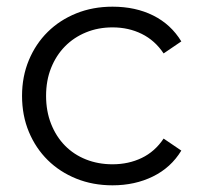

<svg xmlns="http://www.w3.org/2000/svg" viewBox="-20 -550 603 575"><path d="M46 -263Q46 -321 66.5 -370Q87 -419 123 -454.5Q159 -490 208.5 -510Q258 -530 317 -530Q386 -530 439 -503.5Q492 -477 523 -426L470 -390Q444 -429 404.5 -448.5Q365 -468 317 -468Q274 -468 237.5 -453Q201 -438 174.5 -411Q148 -384 133 -346.5Q118 -309 118 -263Q118 -217 133 -179Q148 -141 174.5 -114Q201 -87 237.5 -72.5Q274 -58 317 -58Q365 -58 404.5 -77Q444 -96 470 -135L523 -99Q492 -48 438 -21.5Q384 5 317 5Q258 5 208.5 -15Q159 -35 123 -70.5Q87 -106 66.5 -155Q46 -204 46 -263Z"/></svg>

Font: CMG Sans
Style: Regular
Weight: 400
Designer: Julieta Ulanovsky
Foundry: Julieta Ulanovsky
Version: Version 7.200